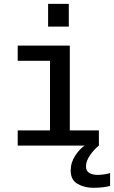

<svg xmlns="http://www.w3.org/2000/svg" viewBox="-20 -728 570 960"><path d="M68.5 0V-76H230V-424H68.5V-500H329V-76H474.5V0ZM530.5 137V201.5Q515.5 206 492.8 208.5Q470 211 446.5 211Q402.5 211 368 191.5Q333.5 172 333.5 125.5Q333.5 84 356.2 50Q379 16 403 0H474Q450.5 19 430.2 48Q410 77 410 104.5Q410 128.5 428 137.5Q446 146.5 465 146.5Q482 146.5 501.2 143.8Q520.5 141 530.5 137ZM220.5 -708.5H324V-595H220.5Z"/></svg>

Font: Trispace
Style: Regular
Weight: 400
Designer: Tyler Finck
Foundry: Etcetera Type Company
Version: Version 1.210; ttfautohint (v1.8.3)